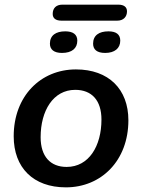

<svg xmlns="http://www.w3.org/2000/svg" viewBox="-20 -797 611 827"><path d="M264 10C416 10 533 -105 533 -279C533 -413 448 -498 307 -498C155 -498 39 -383 39 -210C39 -75 123 10 264 10ZM267 -78C197 -78 155 -123 155 -206C155 -320 209 -410 304 -410C375 -410 417 -365 417 -282C417 -168 363 -78 267 -78ZM245 -708H485C512 -708 527 -725 527 -748C527 -766 515 -777 489 -777H249C222 -777 207 -762 207 -737C207 -719 219 -708 245 -708ZM247 -569C290 -569 313 -589 313 -622C313 -649 294 -662 261 -662C221 -662 195 -645 195 -609C195 -584 212 -569 247 -569ZM433 -569C474 -569 498 -589 498 -622C498 -649 480 -662 447 -662C407 -662 381 -645 381 -609C381 -584 397 -569 433 -569Z"/></svg>

Font: SN Pro Semibold
Style: Italic
Weight: 600
Italic angle: -9°
Designer: Tobias Whetton
Foundry: Supernotes
Version: Version 1.001;Glyphs 3.2 (3249)